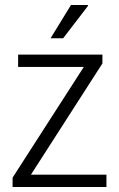

<svg xmlns="http://www.w3.org/2000/svg" viewBox="-20 -743 473 763"><path d="M30 0V-37L313 -477H52V-526H387V-491L103 -49H403V0ZM181 -591 262 -723H329L330 -720L231 -591Z"/></svg>

Font: Archivo SemiCondensed ExtraLight
Style: Regular
Weight: 250
Width: 4
Designer: Hector Gatti
Foundry: Omnibus-Type
Version: Version 2.001